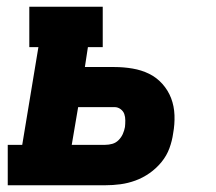

<svg xmlns="http://www.w3.org/2000/svg" viewBox="-20 -550 640 570"><path d="M3 0V-120H46L94 -410H67V-530H285V-410H241L232 -351H320Q347 -351 373.5 -346.5Q400 -342 422.5 -331Q445 -320 462 -301Q479 -282 488 -258.5Q497 -235 498 -208Q499 -181 494 -154Q491 -132 483 -110Q475 -88 459.5 -69Q444 -50 424 -36Q404 -22 382 -14Q360 -6 337.5 -3Q315 0 292 0ZM193 -120H292Q303 -120 313.5 -123Q324 -126 332 -134Q340 -142 344.5 -152Q349 -162 351 -173Q352 -182 352 -192.5Q352 -203 349 -211.5Q346 -220 338 -226Q330 -232 320 -232H212Z"/></svg>

Font: Iosevka Slab HvExObl
Style: Regular
Weight: 900
Width: 7
Italic angle: -9°
Monospace: yes
Designer: Belleve Invis
Foundry: Belleve Invis
Version: Version 11.1.1; ttfautohint (v1.8.3)